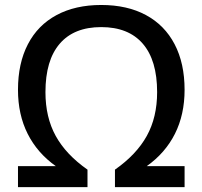

<svg xmlns="http://www.w3.org/2000/svg" viewBox="-20 -770 833 790"><path d="M584 -86.5H739.5V0H453V-72Q541.5 -134 584 -210.8Q626.5 -287.5 626.5 -391Q626.5 -522 567.5 -590.2Q508.5 -658.5 396.5 -658.5Q284.5 -658.5 225.8 -590.2Q167 -522 167 -391Q167 -287.5 209.2 -210.8Q251.5 -134 340 -72V0H54V-86.5H209.5Q133.5 -140.5 93.8 -219.5Q54 -298.5 54 -400.5Q54 -509.5 94.8 -588Q135.5 -666.5 212.8 -708Q290 -749.5 396.5 -749.5Q503.5 -749.5 580.5 -708Q657.5 -666.5 698.5 -588Q739.5 -509.5 739.5 -400.5Q739.5 -298.5 699.8 -219.5Q660 -140.5 584 -86.5Z"/></svg>

Font: Encode Sans Semi Expanded Medium
Style: Regular
Weight: 500
Width: 6
Designer: Multiple Designers
Foundry: Impallari Type
Version: Version 2.000